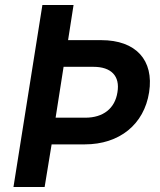

<svg xmlns="http://www.w3.org/2000/svg" viewBox="-20 -750 640 770"><path d="M34 0H159L187 -171H320C459 -171 558 -251 578 -380C598 -509 525 -589 386 -589H253L275 -730H150ZM203 -278 235 -482H355C426 -482 462 -445 451 -380C441 -315 394 -278 322 -278Z"/></svg>

Font: JetBrains Mono
Style: Bold Italic
Weight: 558
Italic angle: -9°
Monospace: yes
Designer: Philipp Nurullin, Konstantin Bulenkov
Foundry: JetBrains
Version: Version 2.305